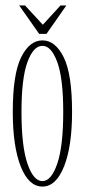

<svg xmlns="http://www.w3.org/2000/svg" viewBox="-20 -675 314 706"><path d="M136 11Q85.5 11 56.2 -63Q27 -137 27 -263.5Q27 -402.5 57.8 -464.5Q88.5 -526.5 136 -526.5Q183.5 -526.5 214.2 -464.5Q245 -402.5 245 -263.5Q245 -137 215.5 -63Q186 11 136 11ZM136 -9Q168.5 -9 190.5 -73Q212.5 -137 212.5 -263.5Q212.5 -387.5 190.5 -447Q168.5 -506.5 136 -506.5Q103 -506.5 81 -447Q59 -387.5 59 -263.5Q59 -137 81 -73Q103 -9 136 -9ZM124 -550.5 50.5 -655H72L137.5 -584L202.5 -655H224L151 -550.5Z"/></svg>

Font: Imbue 50pt Thin
Style: Regular
Weight: 100
Designer: Tyler Finck
Foundry: Etcetera Type Company
Version: Version 1.102; ttfautohint (v1.8.3)